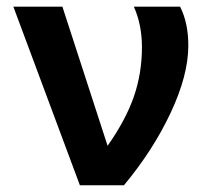

<svg xmlns="http://www.w3.org/2000/svg" viewBox="-20 -548 640 568"><path d="M537.1 -413.1Q537.1 -325.7 484.9 -214.4Q432.6 -103 346.7 0H216.3L19.5 -528.3H164.6L298.3 -116.7Q352.5 -193.8 376.2 -262.7Q399.9 -331.5 399.9 -408.7Q399.9 -474.6 376 -528.3H512.7Q537.1 -480.5 537.1 -413.1Z"/></svg>

Font: Liberation Mono
Style: Bold
Weight: 700
Monospace: yes
Designer: Steve Matteson
Foundry: Ascender Corporation
Version: Version 2.1.5